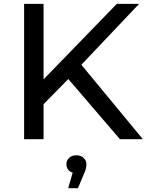

<svg xmlns="http://www.w3.org/2000/svg" viewBox="-20 -720 760 993"><path d="M188.4 -292.1 584.1 -700H699.4L392.3 -376.1L335.7 -313.7L193.6 -169.1ZM104.7 -700H205.3V0H104.7ZM314.4 -333.3 381.7 -408 719 0H600.3ZM365.6 138.7 375.1 175.4Q351.4 175.4 337.4 162.8Q323.4 150.1 323.4 129.7Q323.4 109.3 337.8 96.2Q352.1 83.1 375.1 83.1Q398.1 83.1 412.5 96.7Q426.9 110.3 426.9 129.7Q426.9 153.4 413.1 181.4L383.3 253.3H332.7Z"/></svg>

Font: iiserrat Thin
Style: Regular
Weight: 100
Designer: Akira Ohta
Foundry: Akira Ohta
Version: Version 1.200;Glyphs 3.3.1 (3343)